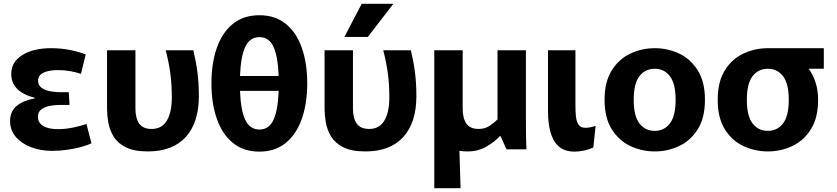

<svg xmlns="http://www.w3.org/2000/svg" viewBox="-20 -784 4393 1008"><path d="M255 8Q192 8 142 -11.5Q92 -31 62.5 -66Q33 -101 33 -148Q33 -201 69.5 -229.5Q106 -258 164 -268V-270Q39 -302 39 -396Q39 -458 96.5 -494.5Q154 -531 248 -531Q302 -531 350.5 -521Q399 -511 430 -498L405 -396Q381 -405 349 -410.5Q317 -416 285 -416Q237 -416 208.5 -402.5Q180 -389 180 -361Q180 -336 199 -322.5Q218 -309 245 -304.5Q272 -300 294 -300H341L345 -233H290Q266 -233 240.5 -228Q215 -223 197 -209.5Q179 -196 179 -172Q179 -139 207 -122.5Q235 -106 283 -106Q326 -106 367 -115Q408 -124 434 -133L460 -32Q441 -22 408 -13Q375 -4 335.5 2Q296 8 255 8Z M757 11Q683 11 640 -11Q597 -33 576 -68Q555 -103 548.5 -141.5Q542 -180 542 -213V-520H691V-214Q691 -163 711 -135Q731 -107 776 -107Q830 -107 856 -151Q882 -195 882 -272Q882 -343 874 -400.5Q866 -458 850 -520H995Q1009 -462 1016.5 -405Q1024 -348 1024 -279Q1024 -140 955 -64.5Q886 11 757 11Z M1342 12Q1259 12 1203 -33.5Q1147 -79 1118.5 -160Q1090 -241 1090 -346Q1090 -452 1118.5 -533Q1147 -614 1203 -659Q1259 -704 1342 -704Q1424 -704 1480 -659Q1536 -614 1564.5 -533Q1593 -452 1593 -346Q1593 -241 1564.5 -160Q1536 -79 1480 -33.5Q1424 12 1342 12ZM1342 -589Q1292 -589 1268 -539Q1244 -489 1240 -385H1443Q1439 -489 1415.5 -539Q1392 -589 1342 -589ZM1342 -104Q1392 -104 1415.5 -154Q1439 -204 1443 -307H1240Q1244 -204 1268 -154Q1292 -104 1342 -104Z M1899 11Q1825 11 1782 -11Q1739 -33 1718 -68Q1697 -103 1690.5 -141.5Q1684 -180 1684 -213V-520H1833V-214Q1833 -163 1853 -135Q1873 -107 1918 -107Q1972 -107 1998 -151Q2024 -195 2024 -272Q2024 -343 2016 -400.5Q2008 -458 1992 -520H2137Q2151 -462 2158.5 -405Q2166 -348 2166 -279Q2166 -140 2097 -64.5Q2028 11 1899 11ZM1788 -590 1879 -764H2045L1911 -590Z M2260 204V-520H2409V-214Q2409 -163 2428.5 -135Q2448 -107 2493 -107Q2525 -107 2549.5 -123Q2574 -139 2592 -157V-520H2741V-166Q2741 -118 2741.5 -77Q2742 -36 2744 0H2639L2608 -69H2604Q2578 -40 2534 -14.5Q2490 11 2435 11Q2412 11 2392 8L2398 204Z M3095 -10Q3069 2 3043 7Q3017 12 2997 12Q2943 12 2912.5 -16Q2882 -44 2869.5 -92Q2857 -140 2857 -200V-520H3001V-230Q3001 -201 3003.5 -174Q3006 -147 3017 -130Q3028 -113 3055 -113Q3066 -113 3080.5 -116Q3095 -119 3107 -123Z M3418 11Q3350 11 3290 -17Q3230 -45 3192 -105Q3154 -165 3154 -260Q3154 -355 3192 -415Q3230 -475 3290 -503Q3350 -531 3418 -531Q3485 -531 3545 -503Q3605 -475 3643 -415Q3681 -355 3681 -260Q3681 -165 3643 -105Q3605 -45 3545 -17Q3485 11 3418 11ZM3418 -97Q3467 -97 3497 -136Q3527 -175 3527 -260Q3527 -345 3497 -384Q3467 -423 3418 -423Q3367 -423 3337 -384Q3307 -345 3307 -260Q3307 -175 3337 -136Q3367 -97 3418 -97Z M4011 11Q3944 11 3883.5 -17Q3823 -45 3785.5 -105Q3748 -165 3748 -260Q3748 -355 3785.5 -415Q3823 -475 3883.5 -503Q3944 -531 4011 -531H4012H4305V-423H4226Q4248 -392 4261.5 -351.5Q4275 -311 4275 -260Q4275 -165 4237 -105Q4199 -45 4139 -17Q4079 11 4011 11ZM4011 -97Q4061 -97 4091 -136Q4121 -175 4121 -260Q4121 -345 4091 -384Q4061 -423 4011 -423Q3961 -423 3931 -384Q3901 -345 3901 -260Q3901 -175 3931 -136Q3961 -97 4011 -97Z"/></svg>

Font: Murecho SemiBold
Style: Regular
Weight: 600
Designer: Neil Summerour
Foundry: Positype
Version: Version 1.010; ttfautohint (v1.8.3)